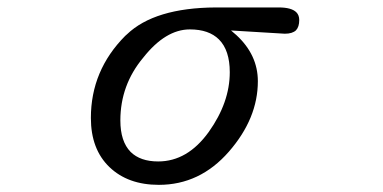

<svg xmlns="http://www.w3.org/2000/svg" viewBox="-20 -486 1040 521"><path d="M409.2 -47.9Q360.8 -47.9 334.5 -73.7Q306.6 -102.1 306.6 -159.2Q306.6 -255.4 368.7 -329.6Q429.2 -406.2 495.1 -406.2Q546.9 -406.2 574.2 -378.9Q603.5 -349.6 603.5 -290Q603.5 -208 546.4 -127.9Q488.8 -47.9 409.2 -47.9ZM411.1 15.6Q522.5 15.6 601.1 -74.5Q679.7 -164.6 679.7 -265.6Q679.7 -336.9 621.6 -390.6L606.9 -403.3L752.9 -394.5Q773.4 -394.5 783.2 -403.8Q792 -413.1 792 -431.6Q792 -444.8 784.2 -452.6Q771 -465.8 736.3 -465.8H565.4Q399.4 -464.8 324.2 -392.6L319.8 -388.7Q226.6 -294.9 226.6 -166Q226.6 -81.1 276.9 -32.7Q327.1 15.6 411.1 15.6Z"/></svg>

Font: YuPearl-Light
Style: Light
Weight: 300
Designer: Max Yao
Foundry: Max-Everyday
Version: Version 1.011; ttfautohint (v1.8.3)